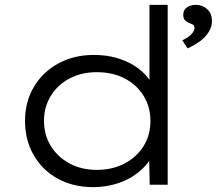

<svg xmlns="http://www.w3.org/2000/svg" viewBox="-20 -760 892 790"><path d="M364 10Q281 10 217.5 -25Q154 -60 118.5 -122Q83 -184 83 -262Q83 -342 120 -403.5Q157 -465 221 -499.5Q285 -534 366 -534Q416 -534 458.5 -522Q501 -510 534.5 -488.5Q568 -467 589.5 -439Q611 -411 619 -380L595 -387V-740H670V0H596L593 -139L614 -144Q607 -113 584.5 -85.5Q562 -58 528.5 -36Q495 -14 452.5 -2Q410 10 364 10ZM378 -61Q442 -61 492 -87Q542 -113 570.5 -158.5Q599 -204 599 -263Q599 -320 571 -365.5Q543 -411 493.5 -437Q444 -463 378 -463Q315 -463 266 -437Q217 -411 189 -365.5Q161 -320 161 -263Q161 -205 189 -159.5Q217 -114 266 -87.5Q315 -61 378 -61ZM752 -561 730 -594Q745 -601 756 -609Q767 -617 773.5 -626.5Q780 -636 780 -644Q780 -655 774 -658.5Q768 -662 759 -665Q749 -669 741.5 -676.5Q734 -684 734 -699Q734 -719 749 -729.5Q764 -740 786 -740Q813 -740 832.5 -722.5Q852 -705 852 -672Q852 -653 843 -636Q834 -619 820 -605Q806 -591 788.5 -580.5Q771 -570 752 -561Z"/></svg>

Font: Lexend Giga Light
Style: Regular
Weight: 300
Version: Version 1.007